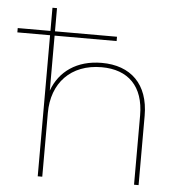

<svg xmlns="http://www.w3.org/2000/svg" viewBox="-79 -792 793 842"><g transform="rotate(5 318.0 -371.0)"><path d="M355 -520C245 -520 169 -465 138 -379V-621H411V-640H138V-742H118V-640H-26V-621H118V0H138V-281C138 -412 220 -501 356 -501C473 -501 542 -433 542 -305V0H562V-305C562 -445 482 -520 355 -520Z"/></g></svg>

Font: Montserrat-Alt1 Thin
Style: Regular
Weight: 100
Designer: Differentunic
Foundry: Differentunic
Version: Version 7.222